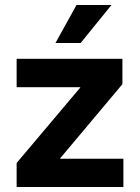

<svg xmlns="http://www.w3.org/2000/svg" viewBox="-20 -752 563 772"><path d="M46.9 0V-96.7L302.7 -399.9V-401.4H46.9V-515.6H472.2V-413.6L221.7 -115.2V-113.8H476.1V0ZM203.1 -579.1 287.6 -731.9H428.2L304.2 -579.1Z"/></svg>

Font: Inter Display
Style: Bold
Weight: 700
Designer: Rasmus Andersson
Foundry: rsms
Version: Version 4.001;git-9221beed3